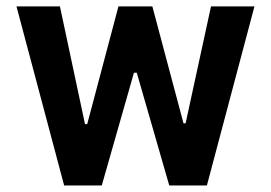

<svg xmlns="http://www.w3.org/2000/svg" viewBox="-20 -565 825 585"><path d="M755.3 -545.5 610.4 0H495.7L396.7 -343.4H388.1L290.1 0H175.4L30.2 -545.5H162.6L239 -186.8H245.7L340.9 -545.5H444.2L539.1 -189.3H545.5L622.9 -545.5Z"/></svg>

Font: Interface
Style: Bold
Weight: 700
Designer: Rasmus Andersson
Foundry: rsms
Version: Version 1.8